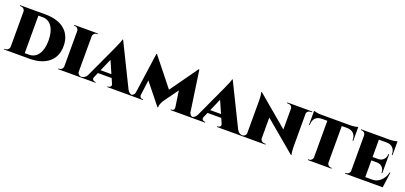

<svg xmlns="http://www.w3.org/2000/svg" viewBox="18 -1530 5155 2445"><g transform="rotate(20 2596.0 -307.0)"><path d="M18.1 -600.1H359.4Q528.8 -600.1 623 -521Q717.3 -441.9 717.3 -299.3Q717.3 -157.2 623 -78.6Q528.8 0 359.4 0H19V-9.8H30.8Q53.7 -9.8 70.3 -25.9Q86.9 -42 86.9 -64.5V-539.1Q85.9 -561 69.6 -575.4Q53.2 -589.8 29.8 -589.8H18.1ZM282.7 -554.7V-46.4H339.4Q419.9 -46.4 466.3 -113.3Q512.7 -180.2 512.7 -299.3Q512.7 -419.4 466.6 -487.1Q420.4 -554.7 339.4 -554.7Z M1010.3 -537.6 1009.8 -62.5Q1010.3 -40 1025.4 -24.9Q1040.5 -9.8 1062 -9.8H1072.8V0H752V-9.8H762.7Q783.7 -9.8 798.8 -24.7Q814 -39.6 814 -62V-538.6Q813.5 -560.5 798.6 -575.2Q783.7 -589.8 762.7 -589.8H752V-600.1H1072.3V-589.8H1062Q1040.5 -589.8 1025.6 -575Q1010.7 -560.1 1010.3 -537.6Z M1401.4 -636.2 1684.1 -61Q1697.3 -35.2 1718.3 -22.5Q1739.3 -9.8 1761.7 -9.8H1769.5V0H1418.5V-9.8H1426.3Q1446.3 -9.8 1458.3 -23.7Q1470.2 -37.6 1460 -61L1431.2 -127H1245.1L1215.3 -58.6Q1207 -36.6 1219.2 -23.2Q1231.4 -9.8 1250.5 -9.8H1258.3V0H1051.8V-9.8H1059.6Q1080.6 -9.8 1101.8 -22Q1123 -34.2 1135.7 -58.6L1341.3 -503.4Q1390.1 -608.9 1393.6 -636.2ZM1265.1 -172.4H1411.1L1337.9 -339.8Z M2598.6 -9.8V0H2274.9V-9.8H2288.1Q2306.6 -9.8 2314.7 -22.5Q2322.8 -35.2 2321.8 -47.4L2289.1 -271.5L2150.4 -79.1Q2146 -73.2 2139.4 -62.7Q2132.8 -52.2 2122.6 -25.6Q2112.3 1 2113.8 22H2105.5L1880.9 -258.3L1853.5 -47.9Q1852.5 -36.6 1861.3 -23.2Q1870.1 -9.8 1887.2 -9.8H1900.4V0H1706.5V-9.8H1719.7Q1744.6 -9.8 1762.5 -23.4Q1780.3 -37.1 1784.2 -62L1861.8 -611.8H1869.1L2168 -236.8L2435.1 -611.8H2443.4L2523.9 -57.1Q2529.8 -34.7 2546.4 -22.2Q2563 -9.8 2585 -9.8Z M2886.7 -636.2 3169.4 -61Q3182.6 -35.2 3203.6 -22.5Q3224.6 -9.8 3247.1 -9.8H3254.9V0H2903.8V-9.8H2911.6Q2931.6 -9.8 2943.6 -23.7Q2955.6 -37.6 2945.3 -61L2916.5 -127H2730.5L2700.7 -58.6Q2692.4 -36.6 2704.6 -23.2Q2716.8 -9.8 2735.8 -9.8H2743.7V0H2537.1V-9.8H2544.9Q2565.9 -9.8 2587.2 -22Q2608.4 -34.2 2621.1 -58.6L2826.7 -503.4Q2875.5 -608.9 2878.9 -636.2ZM2750.5 -172.4H2896.5L2823.2 -339.8Z M3639.2 -600.1H3979V-589.8H3961.9Q3939 -589.8 3923.1 -575.9Q3907.2 -562 3907.2 -540.5V-96.7Q3907.2 -64 3910.2 -36.9Q3913.1 -9.8 3916 1L3918.9 12.2H3910.2L3489.7 -340.8V-60.5Q3490.2 -38.6 3506.1 -24.4Q3522 -10.3 3544.9 -10.3H3561.5V0H3223.1V-10.3H3239.3Q3262.2 -10.3 3278.1 -24.7Q3293.9 -39.1 3293.9 -60.5V-507.3Q3293.9 -537.1 3291 -563.5Q3288.1 -589.8 3285.2 -601.6L3282.2 -612.8H3290.5L3710 -259.3V-539.6Q3710 -561.5 3694.6 -575.7Q3679.2 -589.8 3656.2 -589.8H3639.2Z M4096.7 -601.1H4495.6Q4521.5 -601.1 4554.7 -606.4Q4587.9 -611.8 4595.7 -616.2V-427.7H4585.4V-433.1Q4585.9 -490.2 4555.2 -522.2Q4524.4 -554.2 4467.3 -554.7H4394V-62.5Q4394 -40 4409.7 -25.1Q4425.3 -10.3 4447.3 -10.3H4457V0H4135.3V-10.3H4145.5Q4167.5 -10.3 4182.6 -25.1Q4197.8 -40 4198.2 -62.5V-554.7H4125Q4067.9 -554.2 4037.4 -522.2Q4006.8 -490.2 4006.8 -433.1V-427.7H3996.6V-616.2Q4010.3 -611.3 4041 -606.2Q4071.8 -601.1 4096.7 -601.1Z M5178.7 -210 5150.4 0H4638.7V-10.3H4649.4Q4670.9 -10.3 4686.3 -25.1Q4701.7 -40 4701.7 -62.5V-537.6Q4701.7 -560.1 4686.3 -575Q4670.9 -589.8 4649.4 -589.8H4638.7V-600.1H5028.3Q5053.2 -600.1 5084.5 -605.2Q5115.7 -610.4 5127.9 -615.2V-425.8H5118.2V-431.2Q5118.2 -488.8 5087.6 -521Q5057.1 -553.2 5000.5 -553.7H4897.5V-318.8H4974.1Q5018.6 -319.3 5046.1 -348.4Q5073.7 -377.4 5073.7 -421.9V-423.8H5084V-166.5H5073.7V-169.9Q5073.7 -214.4 5046.1 -243.2Q5018.6 -272 4974.1 -272.5H4897.5V-46.4H4994.1Q5053.7 -46.4 5102.8 -90.1Q5151.9 -133.8 5169.9 -210Z"/></g></svg>

Font: Cinzel Black
Style: Regular
Weight: 900
Designer: Natanael Gama
Version: Version 1.001;PS 001.001;hotconv 1.0.56;makeotf.lib2.0.21325